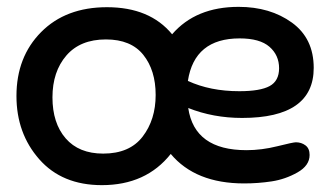

<svg xmlns="http://www.w3.org/2000/svg" viewBox="-20 -528 969 560"><path d="M292 -507Q417 -507 482 -428Q551 -508 676 -508Q768 -508 831.5 -462Q895 -416 895 -330Q895 -184 686 -184Q602 -184 529 -213Q547 -90 699 -90Q743 -90 789 -101.5Q835 -113 843 -113Q859 -113 871 -104Q883 -95 883 -76Q883 -45 847.5 -25Q812 -5 772.5 1Q733 7 692 7Q550 7 478 -79Q406 12 277 12Q161 12 94.5 -63.5Q28 -139 28 -248Q28 -362 100 -434.5Q172 -507 292 -507ZM281 -80Q358 -80 396 -129.5Q434 -179 434 -251Q434 -323 398 -368Q362 -413 289 -413Q214 -413 173.5 -366Q133 -319 133 -244Q133 -169 171.5 -124.5Q210 -80 281 -80ZM679 -416Q547 -416 528 -292Q593 -262 678 -262Q739 -262 766.5 -277Q794 -292 794 -329Q794 -367 766 -391.5Q738 -416 679 -416Z"/></svg>

Font: Sniglet
Style: Regular
Weight: 400
Designer: Haley Fiege
Foundry: Haley Fiege, Pablo Impallari, Brenda Gallo
Version: Version 2.000